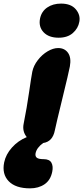

<svg xmlns="http://www.w3.org/2000/svg" viewBox="-88 -806 461 1063"><path d="M236.8 -597.2Q181.6 -597.2 153.1 -627.7Q124.5 -658.2 133.8 -704.1Q142.1 -743.2 173.6 -764.6Q205.1 -786.1 250 -786.1Q305.2 -786.1 331.8 -754.4Q358.4 -722.7 351.1 -685.1Q344.7 -648.9 315.2 -623Q285.6 -597.2 236.8 -597.2ZM78.1 236.8Q-1.5 236.8 -39.8 197.3Q-78.1 157.7 -64.9 92.8Q-55.7 48.8 -22 11Q11.7 -26.9 60.1 -46.9Q34.2 -79.1 43 -121.1Q61 -211.4 73 -295.4Q85 -379.4 90.8 -409.2Q97.7 -442.4 121.3 -473.1Q145 -503.9 175.8 -522Q206.5 -540 233.9 -540Q270 -540 288.8 -513.2Q307.6 -486.3 298.8 -438Q292.5 -404.3 257.3 -260.5Q222.2 -116.7 215.8 -85Q203.6 -21.5 150.9 -14.2Q114.7 12.2 108.9 43Q106 59.1 115.7 67.1Q125.5 75.2 153.8 75.2Q186 75.2 196.8 95Q207.5 114.7 201.2 145Q191.9 191.4 158.7 214.1Q125.5 236.8 78.1 236.8Z"/></svg>

Font: Shantell Sans Bouncy
Style: Italic
Weight: 800
Italic angle: -11.31°
Designer: Stephen Nixon, Anya Danilova, Shantell Martin
Foundry: Arrow Type
Version: Version 1.006;[9816181b4]